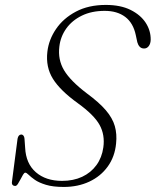

<svg xmlns="http://www.w3.org/2000/svg" viewBox="-20 -730 617 760"><path d="M232.5 10Q189.5 10 161.8 1.5Q134 -7 118 -18.2Q102 -29.5 93.5 -38Q85 -46.5 80 -46.5Q76 -46.5 71.2 -38.5Q66.5 -30.5 61.2 -20.2Q56 -10 50.8 -2Q45.5 6 40.5 6Q33 6 29.5 1.5Q26 -3 27.5 -12L49.5 -181Q51 -189 54.8 -193.2Q58.5 -197.5 64 -197.5Q69.5 -197.5 73 -193Q76.5 -188.5 77 -180.5L79.5 -145.5Q82.5 -82.5 122 -48.2Q161.5 -14 225.5 -14Q270.5 -14 305.2 -30.2Q340 -46.5 361.8 -76.5Q383.5 -106.5 389 -146.5Q396 -196 374.2 -235.5Q352.5 -275 288 -321.5Q218.5 -371.5 189.5 -418Q160.5 -464.5 167.5 -525Q173 -573 201.8 -615.2Q230.5 -657.5 280.5 -684Q330.5 -710.5 399 -710.5Q457 -710.5 496.8 -690.8Q536.5 -671 556.8 -639.8Q577 -608.5 576.5 -572.5Q576 -557 568.8 -547.5Q561.5 -538 550.5 -538Q539.5 -538 533 -545Q526.5 -552 523.5 -563L517.5 -591Q507.5 -639 475.8 -663Q444 -687 394.5 -687Q342.5 -687 303.8 -668Q265 -649 242.2 -617Q219.5 -585 215 -546Q208.5 -494 233.5 -452Q258.5 -410 323 -361Q372 -325 398.8 -293.8Q425.5 -262.5 434.5 -230.8Q443.5 -199 439.5 -162Q434.5 -109.5 406.5 -70.8Q378.5 -32 333.5 -11Q288.5 10 232.5 10Z"/></svg>

Font: Fraunces 72pt Soft Wonky ExtraLight
Style: Italic
Weight: 250
Italic angle: -16°
Version: Version 1.000;[b76b70a41]